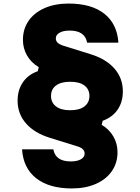

<svg xmlns="http://www.w3.org/2000/svg" viewBox="-20 -840 790 1080"><path d="M470 -600Q464 -634 439.5 -651Q415 -668 372 -668Q336 -668 315 -656Q294 -644 294 -624Q294 -610 304 -600Q314 -590 339 -582L490 -535Q577 -508 624 -454Q671 -400 671 -326Q671 -266 641.5 -223Q612 -180 556 -160L373 -216V-220H377Q427 -220 455 -241.5Q483 -263 483 -300Q483 -338 455 -359Q427 -380 377 -380H373L192 -438L198 -462Q155 -488 132 -528Q109 -568 109 -616Q109 -677 141 -723Q173 -769 231 -794.5Q289 -820 366 -820Q494 -820 566.5 -763Q639 -706 646 -600ZM280 0Q286 34 310.5 51Q335 68 378 68Q414 68 435 56Q456 44 456 24Q456 10 446 -0.5Q436 -11 411 -18L260 -65Q173 -92 126 -146Q79 -200 79 -274Q79 -334 109 -377.5Q139 -421 194 -440L377 -384V-380H373Q323 -380 295 -359Q267 -338 267 -300Q267 -263 295 -241.5Q323 -220 373 -220H377L558 -162L552 -138Q595 -112 618 -72Q641 -32 641 16Q641 77 609 123Q577 169 519 194.5Q461 220 384 220Q257 220 184 163Q111 106 104 0Z"/></svg>

Font: Martian Mono SemiExpanded ExtraBold
Style: Regular
Weight: 800
Width: 6
Designer: Roman Shamin
Foundry: Evil Martians
Version: Version 1.000